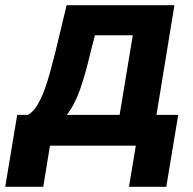

<svg xmlns="http://www.w3.org/2000/svg" viewBox="-90 -566 749 746"><path d="M-69.7 159.8 -23.2 -119.7H18.8Q38.6 -131.2 54 -155.9Q69.3 -180.6 82 -214.5Q94.6 -248.4 105.2 -287.6Q115.8 -326.8 125.8 -366.6L168.9 -545.9H587.7L518 -119.7H602.5L556.1 159.8H411.1L437.7 0H104.1L78.1 159.8ZM169.5 -119.7H374.8L426 -429.1H278.9L262.7 -366.6Q242.5 -279.4 221.1 -218.7Q199.8 -157.9 169.5 -119.7Z"/></svg>

Font: Inter Tight
Style: Italic
Weight: 400
Italic angle: -9.39999°
Designer: Rasmus Andersson
Foundry: rsms
Version: Version 3.002